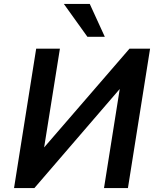

<svg xmlns="http://www.w3.org/2000/svg" viewBox="-20 -951 797 971"><path d="M51 0 163 -705H283L202 -198L195 -196L635 -705H739L627 0H506L587 -510L595 -512L154 0ZM422 -765 303 -931H434L510 -765Z"/></svg>

Font: Nunito Sans 7pt SemiCondensed
Style: Bold Italic
Weight: 700
Width: 4
Italic angle: -9°
Designer: Vernon Adams
Foundry: Vernon Adams
Version: Version 3.101;gftools[0.9.27]